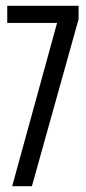

<svg xmlns="http://www.w3.org/2000/svg" viewBox="-20 -642 296 662"><path d="M224 -622V-563H5V-622ZM251 -622V-576L90 0H22L193 -622Z"/></svg>

Font: Teko Light Light
Style: Regular
Weight: 300
Version: Version 2.000;gftools[0.9.28.dev9+g7d2139d.d20230707]